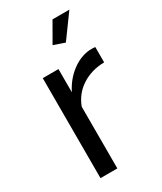

<svg xmlns="http://www.w3.org/2000/svg" viewBox="-186 -799 734 868"><g transform="rotate(-30 181.5 -365.0)"><path d="M347 -445Q281 -444 230.5 -411.5Q180 -379 159 -322V0H71V-522H153V-401Q180 -455 224.5 -488.5Q269 -522 318 -526Q328 -526 335 -526Q342 -526 347 -525ZM242 -609 184 -629 242 -730H330Z"/></g></svg>

Font: Raleway Medium
Style: Regular
Weight: 500
Designer: Matt McInerney, Pablo Impallari, Rodrigo Fuenzalida
Foundry: Matt McInerney, Pablo Impallari, Rodrigo Fuenzalida
Version: Version 4.026